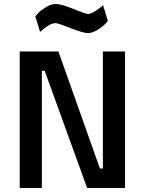

<svg xmlns="http://www.w3.org/2000/svg" viewBox="-20 -943 726 963"><path d="M79 0V-685H273L481 -98H496V-685H607V0H417L204 -588H190V0ZM258 -827Q233 -827 194 -794L181 -783L157 -861Q163 -868 172.5 -878.5Q182 -889 208.5 -906Q235 -923 261 -923Q287 -923 348.5 -898Q410 -873 421 -873Q443 -873 484 -906L497 -917L521 -838Q506 -817 475.5 -797Q445 -777 421 -777Q397 -777 334 -802Q271 -827 258 -827Z"/></svg>

Font: TitilliumWebSemiBold
Style: Bold
Weight: 600
Version: Version 1.001;PS 57.000;hotconv 1.0.70;makeotf.lib2.5.55311